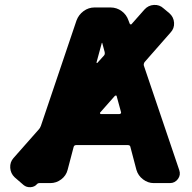

<svg xmlns="http://www.w3.org/2000/svg" viewBox="-20 -761 798 798"><path d="M403 -582 381 -501Q382 -499 384 -499L412 -530Q417 -535 415 -545L405 -582Q405 -583 404 -583Q403 -583 403 -582ZM457 -362 396 -293Q395 -292 396 -289.5Q397 -287 399 -287H476Q480 -287 482 -289.5Q484 -292 483 -295L465 -361Q465 -364 462 -364Q459 -364 457 -362ZM134 4Q124 16 107 17Q90 18 78 8L41 -24Q24 -40 22.5 -63.5Q21 -87 36 -104L142 -224Q146 -228 150 -238L298 -676Q307 -700 327.5 -715Q348 -730 373 -730H439Q465 -730 485.5 -715Q506 -700 514 -676L519 -663Q520 -660 523 -659.5Q526 -659 527 -661L580 -721Q596 -739 619.5 -740.5Q643 -742 660 -726L684 -706Q702 -690 703.5 -666.5Q705 -643 689 -626L581 -503Q576 -495 578 -488L725 -54Q732 -34 719.5 -17Q707 0 686 0H619Q595 0 574.5 -15.5Q554 -31 547 -55L522 -150Q521 -158 511 -158H297Q288 -158 286 -150L261 -55Q255 -31 234.5 -15.5Q214 0 189 0H143Q137 0 134 4Z"/></svg>

Font: Rounded Mplus 1c ExtraBold
Style: Regular
Weight: 800
Version: Version 1.059.20150529